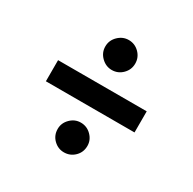

<svg xmlns="http://www.w3.org/2000/svg" viewBox="-120 -673 759 756"><g transform="rotate(30 259.0 -294.5)"><path d="M192 -107Q192 -134 212 -154Q232 -174 259 -174Q287 -174 307 -154Q327 -134 327 -107Q327 -78 307 -58.5Q287 -39 259 -39Q232 -39 212 -58.5Q192 -78 192 -107ZM58 -246V-342H461V-246ZM192 -482Q192 -510 212.5 -530Q233 -550 260 -550Q288 -550 308 -530Q328 -510 328 -482Q328 -454 308 -434Q288 -414 260 -414Q233 -414 212.5 -434Q192 -454 192 -482Z"/></g></svg>

Font: Rising Sun SemiBold
Style: Regular
Weight: 600
Designer: Matt McInerney, Pablo Impallari, Rodrigo Fuenzalida (Raleway font), Stephen Hutchings (Greek), Cristiano Sobral (main ch
Foundry: The Rising Sun Project Authors
Version: Version 4.327; ttfautohint (v1.8.4.7-5d5b-dirty)